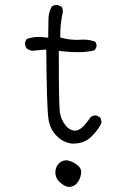

<svg xmlns="http://www.w3.org/2000/svg" viewBox="-20 -624 540 762"><path d="M311 -466.8 286.6 -465.8Q256.8 -465.8 229.5 -472.7L219.2 -475.1V-485.4Q219.2 -531.2 229 -574.2Q229.5 -576.2 229.5 -578.1Q229.5 -589.4 224.1 -597.2L209.5 -604Q208 -604.5 207 -604.5Q194.8 -604.5 185.5 -598.1Q173.3 -576.7 172.4 -550.8Q171.4 -520.5 171.4 -489.3V-474.1L156.2 -476.1Q145 -477.5 139.2 -477.5Q120.6 -477.5 108.4 -475.3Q96.2 -473.1 85.9 -469.2L79.6 -456.5Q79.1 -455.1 79.1 -451.4Q79.1 -447.8 80.6 -442.4Q82 -437 85.9 -432.1Q95.7 -424.3 107.4 -422.4L163.6 -427.7Q165.5 -195.3 172.4 -151.4Q178.2 -110.8 205.3 -84.2Q232.4 -57.6 265.6 -54.2Q268.1 -54.2 271 -54.2Q314 -54.2 340.3 -79.6Q369.6 -107.4 382.3 -135.3Q382.8 -136.7 382.8 -137.7Q382.8 -138.7 382.6 -140.4Q382.3 -142.1 382.1 -144Q381.8 -146 381.3 -147.9Q380.9 -149.9 380.4 -151.9Q378.9 -155.3 377 -158.7L362.8 -165.5Q361.3 -166 357.9 -166Q354.5 -166 349.9 -164.6Q345.2 -163.1 340.8 -160.2Q314.9 -122.6 296.9 -111.3Q290 -107.4 285.6 -106.4Q280.8 -105.5 277.6 -105.5Q274.4 -105.5 271.7 -106Q269 -106.4 266.1 -107.4Q263.2 -108.4 260.5 -109.6Q257.8 -110.8 255.4 -112.3Q246.6 -117.7 239.3 -127.4Q221.7 -149.9 217.5 -179.4Q213.4 -209 213.4 -407.2V-421.9L228 -420.4Q262.7 -417 283.7 -417Q304.7 -417 316.9 -418Q341.3 -419.9 356.4 -425.3L362.8 -438Q363.3 -439.5 363.3 -442.6Q363.3 -445.8 362.1 -450.2Q360.8 -454.6 357.9 -458.5Q336.4 -466.8 311 -466.8ZM253.9 117.7Q270.5 117.7 282.7 106Q297.4 91.3 301.3 67.9Q302.2 63.5 302.2 58.6Q302.2 45.4 291.5 35.2Q274.9 19.5 252.4 13.7Q247.1 12.2 242.4 12.2Q237.8 12.2 234.4 13.2Q223.1 15.6 213.4 25.4Q199.7 39.1 199.7 60.3Q199.7 81.5 215.3 97.2Q232.4 114.3 250.5 117.7Q252.4 117.7 253.9 117.7Z"/></svg>

Font: NaikaiFont
Style: ExtraLight
Weight: 200
Version: Version 1.89